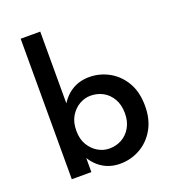

<svg xmlns="http://www.w3.org/2000/svg" viewBox="-136 -855 830 940"><g transform="rotate(-20 279.5 -385.0)"><path d="M182 -756H80V-24H182ZM540 -239Q540 -311 511 -361Q482 -411 434 -438Q386 -465 330 -465Q276 -465 235 -437.5Q194 -410 170 -360Q146 -310 146 -239Q146 -170 170 -119.5Q194 -69 235 -41.5Q276 -14 330 -14Q386 -14 434 -41Q482 -68 511 -118.5Q540 -169 540 -239ZM435 -239Q435 -196 417 -165Q399 -134 370 -118Q341 -102 305 -102Q275 -102 247 -118Q219 -134 200.5 -164.5Q182 -195 182 -239Q182 -284 200.5 -314.5Q219 -345 247 -361Q275 -377 305 -377Q341 -377 370 -361Q399 -345 417 -314Q435 -283 435 -239Z"/></g></svg>

Font: SpinnyJost
Style: Regular
Weight: 500
Version: Version 3.710